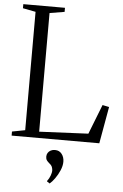

<svg xmlns="http://www.w3.org/2000/svg" viewBox="-64 -787 690 1081"><g transform="rotate(5 281.0 -247.0)"><path d="M22 0V-23L95.5 -37V-706L23 -720V-743H258.5V-720L174.5 -706V-35.5L451.5 -48.5L517 -216L554.5 -208L517.5 0ZM325 121.5Q325 144.5 314 170.2Q303 196 287.5 217.5Q272 239 259 249.5H258L243 239.5V237Q255 221.5 261 204.2Q267 187 267 177.5Q267 167.5 263.2 157Q259.5 146.5 246.5 136.5Q238.5 130 232.5 122Q226.5 114 226.5 101Q226.5 89 232.2 79.8Q238 70.5 248.2 65Q258.5 59.5 271 59.5H273.5Q297 59.5 311 77.5Q325 95.5 325 121.5Z"/></g></svg>

Font: Merriweather 120pt Light
Style: Regular
Weight: 300
Version: Version 2.100